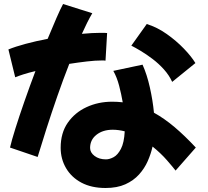

<svg xmlns="http://www.w3.org/2000/svg" viewBox="-20 -875 1040 959"><path d="M168 -91 30 -138Q38 -173 57 -233.5Q76 -294 102 -368.5Q128 -443 157 -520Q123 -512 96.5 -503.5Q70 -495 56 -489L22 -628Q56 -642 108 -656Q160 -670 218 -681Q242 -739 262 -785Q282 -831 295 -855L441 -809Q428 -787 415 -761Q402 -735 389 -706Q442 -711 483 -711H499Q508 -711 515 -710L507 -572Q503 -573 498 -573H488Q456 -573 413.5 -568Q371 -563 326 -556Q295 -477 266 -393.5Q237 -310 212 -232Q187 -154 168 -91ZM840 -466Q825 -499 799 -528Q773 -557 742 -580.5Q711 -604 682.5 -621Q654 -638 636 -647L713 -755Q765 -739 813 -705Q861 -671 898.5 -632Q936 -593 956 -560ZM507 64Q437 64 387 37.5Q337 11 310 -35Q283 -81 283 -137Q283 -211 318.5 -262Q354 -313 412.5 -340Q471 -367 540 -367Q567 -367 593 -364Q586 -405 575 -447Q564 -489 546 -521L692 -552Q714 -503 728.5 -438.5Q743 -374 749 -312Q800 -284 851.5 -240.5Q903 -197 958 -138L857 -23Q844 -40 814 -74.5Q784 -109 742 -143Q734 -107 718 -70.5Q702 -34 674.5 -3.5Q647 27 606 45.5Q565 64 507 64ZM430 -136Q430 -113 452.5 -96Q475 -79 509 -79Q527 -79 547.5 -90Q568 -101 584 -131.5Q600 -162 603 -219Q572 -227 543 -227Q494 -227 462 -202Q430 -177 430 -136Z"/></svg>

Font: Mochiy Pop One
Style: Regular
Weight: 400
Designer: FONTDASU
Foundry: FONTDASU / Google Inc. / Adobe
Version: Version 2.000